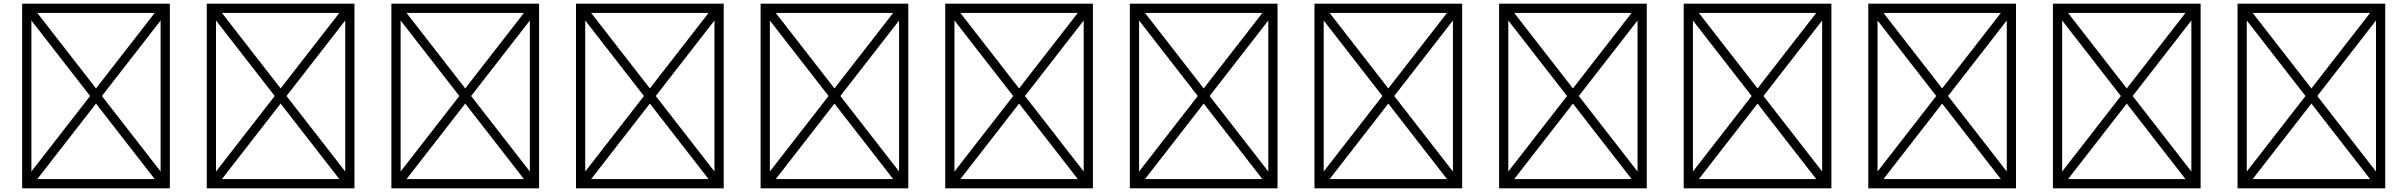

<svg xmlns="http://www.w3.org/2000/svg" viewBox="-20 -900 13040 1040"><path d="M100 120H900V-880H100ZM500 -421 182 -830H818ZM532 -380 850 -789V29ZM182 70 500 -339 818 70ZM150 -789 468 -380 150 29Z M1100 120H1900V-880H1100ZM1500 -421 1182 -830H1818ZM1532 -380 1850 -789V29ZM1182 70 1500 -339 1818 70ZM1150 -789 1468 -380 1150 29Z M2100 120H2900V-880H2100ZM2500 -421 2182 -830H2818ZM2532 -380 2850 -789V29ZM2182 70 2500 -339 2818 70ZM2150 -789 2468 -380 2150 29Z M3100 120H3900V-880H3100ZM3500 -421 3182 -830H3818ZM3532 -380 3850 -789V29ZM3182 70 3500 -339 3818 70ZM3150 -789 3468 -380 3150 29Z M4100 120H4900V-880H4100ZM4500 -421 4182 -830H4818ZM4532 -380 4850 -789V29ZM4182 70 4500 -339 4818 70ZM4150 -789 4468 -380 4150 29Z M5100 120H5900V-880H5100ZM5500 -421 5182 -830H5818ZM5532 -380 5850 -789V29ZM5182 70 5500 -339 5818 70ZM5150 -789 5468 -380 5150 29Z M6100 120H6900V-880H6100ZM6500 -421 6182 -830H6818ZM6532 -380 6850 -789V29ZM6182 70 6500 -339 6818 70ZM6150 -789 6468 -380 6150 29Z M7100 120H7900V-880H7100ZM7500 -421 7182 -830H7818ZM7532 -380 7850 -789V29ZM7182 70 7500 -339 7818 70ZM7150 -789 7468 -380 7150 29Z M8100 120H8900V-880H8100ZM8500 -421 8182 -830H8818ZM8532 -380 8850 -789V29ZM8182 70 8500 -339 8818 70ZM8150 -789 8468 -380 8150 29Z M9100 120H9900V-880H9100ZM9500 -421 9182 -830H9818ZM9532 -380 9850 -789V29ZM9182 70 9500 -339 9818 70ZM9150 -789 9468 -380 9150 29Z M10100 120H10900V-880H10100ZM10500 -421 10182 -830H10818ZM10532 -380 10850 -789V29ZM10182 70 10500 -339 10818 70ZM10150 -789 10468 -380 10150 29Z M11100 120H11900V-880H11100ZM11500 -421 11182 -830H11818ZM11532 -380 11850 -789V29ZM11182 70 11500 -339 11818 70ZM11150 -789 11468 -380 11150 29Z M12100 120H12900V-880H12100ZM12500 -421 12182 -830H12818ZM12532 -380 12850 -789V29ZM12182 70 12500 -339 12818 70ZM12150 -789 12468 -380 12150 29Z"/></svg>

Font: Adobe NotDef
Style: Regular
Weight: 400
Monospace: yes
Foundry: Adobe Systems Incorporated
Version: Version 1.000;PS 1;hotconv 1.0.98;makeotf.lib2.5.65220